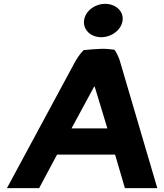

<svg xmlns="http://www.w3.org/2000/svg" viewBox="-20 -966 852 996"><path d="M416 -860C410 -812 450 -773 505 -773C559 -773 610 -811 616 -860C622 -908 580 -946 526 -946C471 -946 422 -908 416 -860ZM796 10 600 -656C593 -675 585 -692 574 -708C554 -710 535 -713 512 -713C476 -712 444 -709 414 -706C393 -685 378 -661 366 -639L16 10H183L276 -164H577L628 10ZM351 -300 469 -518 472 -514 537 -300Z"/></svg>

Font: Bluebird
Style: SfBdExtObl
Weight: 700
Designer: Jasper
Foundry: Cannot Into Space Fonts
Version: Version 0.98